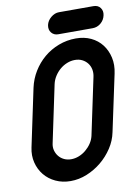

<svg xmlns="http://www.w3.org/2000/svg" viewBox="-97 -949 729 1022"><g transform="rotate(-10 267.5 -438.0)"><path d="M271 -771Q248 -771 234.5 -787.5Q221 -804 226 -829Q231 -852 251.5 -869Q272 -886 295 -886H481Q506 -886 518.5 -869Q531 -852 526 -829Q521 -804 501.5 -787.5Q482 -771 457 -771ZM92 -514Q102 -560 126.5 -600Q151 -640 186 -669.5Q221 -699 265.5 -716Q310 -733 359 -733Q404 -733 440 -716Q476 -699 499 -669Q522 -639 531 -599Q540 -559 530 -513L465 -208Q456 -163 430 -123.5Q404 -84 368 -54.5Q332 -25 289 -7.5Q246 10 201 10Q157 10 120.5 -7Q84 -24 60 -53.5Q36 -83 26.5 -121.5Q17 -160 26 -202ZM141 -206Q136 -185 141 -166.5Q146 -148 157.5 -134Q169 -120 186 -112Q203 -104 224 -104Q245 -104 265.5 -112Q286 -120 303.5 -134.5Q321 -149 333.5 -167.5Q346 -186 351 -207L416 -514Q421 -536 417 -555.5Q413 -575 401.5 -589.5Q390 -604 373 -612.5Q356 -621 334 -621Q312 -621 291 -612.5Q270 -604 253 -589.5Q236 -575 223.5 -555.5Q211 -536 206 -514Z"/></g></svg>

Font: VDS
Style: Bold Italic
Weight: 700
Designer: artmaker
Foundry: artmaker
Version: Version 1.000 2009 initial release